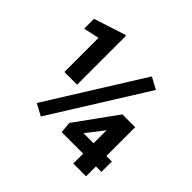

<svg xmlns="http://www.w3.org/2000/svg" viewBox="-173 -886 1065 1065"><g transform="rotate(45 359.0 -354.0)"><path d="M241.2 -324.2H141.6V-591.8L49.3 -571.8V-648.9L231.9 -708H241.2ZM223.6 -57.1 154.8 -94.2 502 -649.9 570.8 -612.8ZM456.5 -159.2H535.6V-262.7L528.8 -252ZM635.7 -159.2H678.7V-77.6H635.7V0H535.6V-77.6H366.7L360.8 -143.6L535.2 -385.3H635.7Z"/></g></svg>

Font: MAUL Bold
Style: Bold
Weight: 700
Designer: MAUL
Version: Version 1.0; 2020; ttfautohint (v1.8.3)